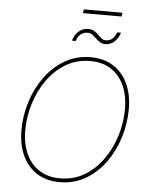

<svg xmlns="http://www.w3.org/2000/svg" viewBox="-65 -1066 877 1128"><g transform="rotate(5 373.5 -502.5)"><path d="M328.6 9.8Q251 9.8 195.3 -25.6Q139.6 -61 109.6 -125.2Q79.6 -189.5 79.6 -275.4Q79.6 -359.9 105.2 -441.9Q130.9 -523.9 179.2 -590.6Q227.5 -657.2 295.7 -697.3Q363.8 -737.3 449.2 -737.3Q526.4 -737.3 582 -701.9Q637.7 -666.5 667.5 -602.5Q697.3 -538.6 697.3 -452.1Q697.3 -368.2 671.9 -285.9Q646.5 -203.6 598.6 -137Q550.8 -70.3 482.7 -30.3Q414.6 9.8 328.6 9.8ZM329.6 -12.7Q409.7 -12.7 473.4 -50.8Q537.1 -88.9 582 -152.6Q627 -216.3 650.9 -293.7Q674.8 -371.1 674.8 -450.2Q674.8 -530.8 647.7 -590.1Q620.6 -649.4 569.8 -682.1Q519 -714.8 448.7 -714.8Q368.2 -714.8 304.2 -676.8Q240.2 -638.7 195.1 -575Q149.9 -511.2 126 -433.6Q102.1 -356 102.1 -276.9Q102.1 -197.3 129.2 -137.7Q156.2 -78.1 207.3 -45.4Q258.3 -12.7 329.6 -12.7ZM527.8 -821.3Q507.3 -821.3 493.7 -830.1Q480 -838.9 469 -850.1Q458 -861.3 446.3 -870.1Q434.6 -878.9 417.5 -878.9Q393.6 -878.9 376 -864.5Q358.4 -850.1 352.1 -824.7H329.6Q337.9 -857.9 362.1 -879.6Q386.2 -901.4 417.5 -901.4Q440.4 -901.4 454.8 -892.6Q469.2 -883.8 480 -872.6Q490.7 -861.3 501.5 -852.5Q512.2 -843.8 527.3 -843.8Q548.3 -843.8 563.7 -856Q579.1 -868.2 589.8 -896H612.8Q601.1 -861.3 578.4 -841.3Q555.7 -821.3 527.8 -821.3ZM610.8 -1013.7 606.9 -991.2H379.4L383.3 -1013.7Z"/></g></svg>

Font: Inter Thin
Style: Italic
Weight: 250
Italic angle: -9.3988°
Designer: Rasmus Andersson
Foundry: rsms
Version: Version 4.001;git-66647c0bb